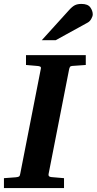

<svg xmlns="http://www.w3.org/2000/svg" viewBox="-35 -949 488 969"><path d="M-15.1 0V-49.8L43.9 -54.2Q55.2 -55.2 60.3 -57.9Q65.4 -60.5 66.9 -70.8L170.9 -601.1Q173.3 -609.9 168 -612.8Q162.6 -615.7 152.8 -616.2L96.2 -621.1V-670.9H397.9V-621.1L329.1 -616.2Q321.3 -615.7 318.4 -611.3Q315.4 -606.9 314 -600.1L210 -69.8Q207.5 -56.6 225.1 -55.2L288.1 -49.8V0ZM433.1 -876.5Q433.1 -866.7 425.5 -853.5Q418 -840.3 406.7 -834.5L246.1 -746.1H175.8L313 -897.5Q329.6 -916 342.8 -922.6Q356 -929.2 376 -929.2Q408.2 -929.2 420.7 -911.9Q433.1 -894.5 433.1 -876.5Z"/></svg>

Font: Charis
Style: Bold Italic
Weight: 700
Italic angle: -11°
Designer: Walt Agee, Miriam Martin, Annie Olsen, Victor Gaultney, Lorna Priest, Alan Ward, Bob Hallissy, Martin Hosken, Sharon Cor
Foundry: SIL Global
Version: Version 7.000